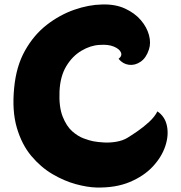

<svg xmlns="http://www.w3.org/2000/svg" viewBox="-20 -821 806 855"><path d="M643 -600Q631 -563 606 -546Q581 -529 554 -532.5Q527 -536 508 -559Q525 -572 518.5 -587.5Q512 -603 487 -613.5Q462 -624 423 -621Q383 -619 342.5 -595Q302 -571 275 -526Q248 -481 245 -414Q242 -345 259 -302Q276 -259 301.5 -236.5Q327 -214 353 -204.5Q379 -195 395 -192Q416 -188 443.5 -186.5Q471 -185 499 -190Q527 -195 547 -207Q565 -218 592 -236.5Q619 -255 644 -278Q669 -301 681 -325Q715 -302 723.5 -260Q732 -218 716 -170Q700 -122 660.5 -79.5Q621 -37 558 -10.5Q495 16 409 14Q369 13 317.5 -1Q266 -15 214 -45.5Q162 -76 119.5 -126.5Q77 -177 55 -252Q33 -327 43 -429Q52 -526 91.5 -596Q131 -666 188.5 -710.5Q246 -755 310.5 -777.5Q375 -800 434 -801Q493 -803 536.5 -783Q580 -763 607 -731.5Q634 -700 643.5 -664.5Q653 -629 643 -600Z"/></svg>

Font: Potta One
Style: Regular
Weight: 400
Designer: 108,108go
Foundry: Font Zone 108
Version: Version 1.000